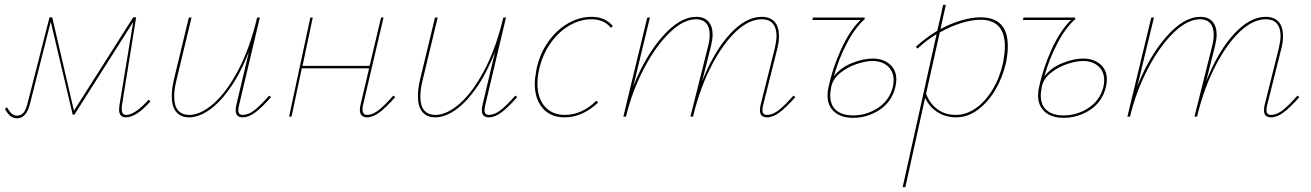

<svg xmlns="http://www.w3.org/2000/svg" viewBox="-33 -478 5375 787"><path d="M584 -63Q526 3 483 3Q455 3 455 -30Q455 -35 457 -49L513 -388L272 -8H265L175 -389L90 -53Q75 7 37 7Q23 7 11 -1.5Q-1 -10 -13 -32L-4 -38Q7 -18 16.5 -11Q26 -4 37 -4Q52 -4 62.5 -15Q73 -26 80 -55L170 -407H181L270 -24L513 -407H525L467 -47Q466 -41 466 -31Q466 -7 484 -7Q520 -7 576 -69Z M1078 -80Q1042 -39 1014.5 -18Q987 3 962 3Q933 3 933 -26Q933 -36 936 -49L987 -265Q953 -178 910.5 -117.5Q868 -57 824.5 -27Q781 3 742 3Q708 3 689.5 -19Q671 -41 671 -84Q671 -114 680 -153L741 -406H752L691 -152Q681 -113 681 -83Q681 -44 697 -25.5Q713 -7 743 -7Q789 -7 842 -53Q895 -99 943 -189.5Q991 -280 1021 -406H1032L947 -47Q944 -35 944 -26Q944 -7 962 -7Q985 -7 1010 -26.5Q1035 -46 1070 -86Z M1587 -80Q1551 -39 1523.5 -18Q1496 3 1471 3Q1457 3 1449.5 -5Q1442 -13 1442 -29Q1442 -39 1445 -49L1480 -198H1204L1162 0H1152L1239 -406H1249L1207 -208H1482L1529 -406H1539L1455 -47Q1453 -40 1453 -30Q1453 -7 1472 -7Q1494 -7 1519 -26.5Q1544 -46 1579 -86Z M2087 -80Q2051 -39 2023.5 -18Q1996 3 1971 3Q1942 3 1942 -26Q1942 -36 1945 -49L1996 -265Q1962 -178 1919.5 -117.5Q1877 -57 1833.5 -27Q1790 3 1751 3Q1717 3 1698.5 -19Q1680 -41 1680 -84Q1680 -114 1689 -153L1750 -406H1761L1700 -152Q1690 -113 1690 -83Q1690 -44 1706 -25.5Q1722 -7 1752 -7Q1798 -7 1851 -53Q1904 -99 1952 -189.5Q2000 -280 2030 -406H2041L1956 -47Q1953 -35 1953 -26Q1953 -7 1971 -7Q1994 -7 2019 -26.5Q2044 -46 2079 -86Z M2391 -399Q2345 -399 2301 -373.5Q2257 -348 2224 -301.5Q2191 -255 2177 -194Q2170 -165 2170 -135Q2170 -76 2200 -41.5Q2230 -7 2283 -7Q2318 -7 2350.5 -22Q2383 -37 2411 -65L2419 -58Q2389 -29 2354 -13Q2319 3 2281 3Q2224 3 2191.5 -34.5Q2159 -72 2159 -135Q2159 -157 2166 -194Q2179 -257 2213.5 -306Q2248 -355 2295 -382Q2342 -409 2392 -409Q2448 -409 2479 -371L2471 -364Q2443 -399 2391 -399Z M3227 -80Q3191 -39 3163.5 -18Q3136 3 3111 3Q3082 3 3082 -26Q3082 -36 3085 -49L3143 -281Q3150 -313 3150 -330Q3150 -363 3135 -381Q3120 -399 3089 -399Q3038 -399 2985 -350Q2932 -301 2885.5 -212.5Q2839 -124 2810 -10L2808 0H2797L2869 -287Q2876 -312 2876 -336Q2876 -366 2861.5 -382.5Q2847 -399 2820 -399Q2768 -399 2711 -343.5Q2654 -288 2606 -196Q2558 -104 2533 0H2522L2620 -406H2631L2563 -125Q2613 -250 2683.5 -329.5Q2754 -409 2821 -409Q2854 -409 2871 -389.5Q2888 -370 2888 -335Q2888 -318 2881 -288L2845 -145Q2894 -268 2959 -338.5Q3024 -409 3089 -409Q3124 -409 3142 -388.5Q3160 -368 3160 -330Q3160 -305 3153 -278L3095 -47Q3092 -35 3092 -27Q3092 -7 3111 -7Q3134 -7 3159 -26.5Q3184 -46 3219 -86Z M3641 -152Q3641 -137 3636 -117Q3620 -58 3570.5 -26.5Q3521 5 3464 5Q3415 5 3387 -19.5Q3359 -44 3359 -87Q3359 -105 3363 -121Q3379 -197 3414 -274.5Q3449 -352 3494 -396H3297L3299 -406H3510L3512 -400Q3472 -365 3438 -300Q3404 -235 3385 -165Q3411 -200 3458 -219Q3505 -238 3544 -238Q3586 -238 3613.5 -215Q3641 -192 3641 -152ZM3630 -149Q3630 -185 3606 -206.5Q3582 -228 3544 -228Q3515 -228 3478 -215.5Q3441 -203 3411 -179Q3381 -155 3374 -121Q3370 -97 3370 -88Q3370 -47 3394.5 -26Q3419 -5 3464 -5Q3519 -5 3565.5 -35.5Q3612 -66 3626 -119Q3630 -134 3630 -149Z M4098 -289Q4098 -257 4091 -223Q4078 -164 4048.5 -112.5Q4019 -61 3976.5 -29Q3934 3 3886 3Q3843 3 3809.5 -18.5Q3776 -40 3759 -77L3678 289H3667L3806 -338Q3767 -315 3728 -279L3721 -286Q3761 -323 3809 -352L3833 -458H3844L3822 -359Q3865 -382 3908 -394.5Q3951 -407 3986 -407Q4098 -407 4098 -289ZM4086 -287Q4086 -397 3986 -397Q3951 -397 3907 -383.5Q3863 -370 3819 -345L3763 -94Q3777 -55 3808.5 -31Q3840 -7 3885 -7Q3928 -7 3967.5 -35Q4007 -63 4036.5 -112.5Q4066 -162 4079 -223Q4086 -265 4086 -287Z M4504 -152Q4504 -137 4499 -117Q4483 -58 4433.5 -26.5Q4384 5 4327 5Q4278 5 4250 -19.5Q4222 -44 4222 -87Q4222 -105 4226 -121Q4242 -197 4277 -274.5Q4312 -352 4357 -396H4160L4162 -406H4373L4375 -400Q4335 -365 4301 -300Q4267 -235 4248 -165Q4274 -200 4321 -219Q4368 -238 4407 -238Q4449 -238 4476.5 -215Q4504 -192 4504 -152ZM4493 -149Q4493 -185 4469 -206.5Q4445 -228 4407 -228Q4378 -228 4341 -215.5Q4304 -203 4274 -179Q4244 -155 4237 -121Q4233 -97 4233 -88Q4233 -47 4257.5 -26Q4282 -5 4327 -5Q4382 -5 4428.5 -35.5Q4475 -66 4489 -119Q4493 -134 4493 -149Z M5293 -80Q5257 -39 5229.5 -18Q5202 3 5177 3Q5148 3 5148 -26Q5148 -36 5151 -49L5209 -281Q5216 -313 5216 -330Q5216 -363 5201 -381Q5186 -399 5155 -399Q5104 -399 5051 -350Q4998 -301 4951.5 -212.5Q4905 -124 4876 -10L4874 0H4863L4935 -287Q4942 -312 4942 -336Q4942 -366 4927.5 -382.5Q4913 -399 4886 -399Q4834 -399 4777 -343.5Q4720 -288 4672 -196Q4624 -104 4599 0H4588L4686 -406H4697L4629 -125Q4679 -250 4749.5 -329.5Q4820 -409 4887 -409Q4920 -409 4937 -389.5Q4954 -370 4954 -335Q4954 -318 4947 -288L4911 -145Q4960 -268 5025 -338.5Q5090 -409 5155 -409Q5190 -409 5208 -388.5Q5226 -368 5226 -330Q5226 -305 5219 -278L5161 -47Q5158 -35 5158 -27Q5158 -7 5177 -7Q5200 -7 5225 -26.5Q5250 -46 5285 -86Z"/></svg>

Font: Ysabeau Infant Hairline
Style: Italic
Weight: 100
Italic angle: -12°
Designer: Christian Thalmann (Catharsis Fonts)
Version: Version 0.003